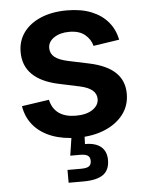

<svg xmlns="http://www.w3.org/2000/svg" viewBox="-53 -591 647 839"><g transform="rotate(-5 270.0 -171.5)"><path d="M270 11.2Q207.5 11.2 158.7 -7.1Q109.9 -25.4 79.1 -60.8Q48.3 -96.2 40 -147L159.7 -164.6Q168.9 -124.5 197.3 -104.7Q225.6 -85 271.5 -85Q317.9 -85 345 -103.5Q372.1 -122.1 372.1 -149.4Q372.1 -172.9 353.8 -188Q335.4 -203.1 299.3 -210.9L207.5 -230.5Q130.9 -247.1 92.8 -285.2Q54.7 -323.2 54.7 -382.8Q54.7 -432.6 82 -469.5Q109.4 -506.3 158.2 -526.6Q207 -546.9 272 -546.9Q334 -546.9 379.2 -528.6Q424.3 -510.3 451.9 -477.3Q479.5 -444.3 488.3 -399.4L374.5 -382.3Q367.2 -411.6 342.3 -432.1Q317.4 -452.6 273.9 -452.6Q233.4 -452.6 207 -434.8Q180.7 -417 180.7 -389.6Q180.7 -365.7 198.7 -350.6Q216.8 -335.4 256.3 -326.7L349.1 -307.1Q426.3 -290.5 463.6 -254.4Q501 -218.3 501 -161.1Q501 -109.4 471.4 -70.8Q441.9 -32.2 389.9 -10.5Q337.9 11.2 270 11.2ZM213.9 204.1V147.9H273.9Q297.9 147.9 308.1 140.9Q318.4 133.8 318.4 117.2Q318.4 101.1 308.1 94Q297.9 86.9 273.9 86.9H231.4L248 -22H301.3V0L299.8 42Q345.7 41.5 369.9 61.8Q394 82 394 120.1Q394 164.1 365.7 184.1Q337.4 204.1 278.8 204.1Z"/></g></svg>

Font: Inter 18pt SemiBold
Style: Regular
Weight: 600
Designer: Rasmus Andersson
Foundry: rsms
Version: Version 4.001;git-66647c0bb